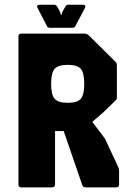

<svg xmlns="http://www.w3.org/2000/svg" viewBox="-20 -812 556 832"><path d="M72.5 0Q60 0 60 -12.5V-654Q60 -666.5 72.5 -666.5H343.5Q355.5 -666.5 363.5 -660L478.5 -546Q484 -541 485.2 -537.5Q486.5 -534 486.5 -526V-389Q486.5 -382.5 481.5 -377.5L426.5 -324L380 -284L435 -211L491.5 -90Q493.5 -85.5 494.8 -81.2Q496 -77 496 -71V-12.5Q496 0 483.5 0H351.5Q340.5 0 336.5 -10L256 -244H218.5V-12.5Q218.5 0 206 0ZM273.5 -366.5Q315 -366.5 330 -383.8Q345 -401 345 -448.5Q345 -496.5 330 -513.8Q315 -531 273.5 -531Q232.5 -531 217 -513.8Q201.5 -496.5 201.5 -448.5Q201.5 -401 217 -383.8Q232.5 -366.5 273.5 -366.5ZM197.5 -691.5Q186.5 -691.5 183.5 -699L142.5 -778Q139.5 -783.5 142 -787.5Q144.5 -791.5 151 -791.5H216Q222.5 -791.5 228.5 -782.5L241.5 -757.5L243.5 -747.5H246.5L249 -757.5L262.5 -782.5Q268 -791.5 275 -791.5H340Q346.5 -791.5 349 -787.5Q351.5 -783.5 348.5 -778L306.5 -699Q303.5 -691.5 292.5 -691.5Z"/></svg>

Font: Jaro
Style: Regular
Weight: 400
Designer: Agyei Archer, Celine Hurka, Mirko Velimirović
Version: Version 1.000